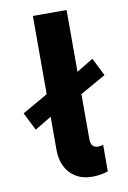

<svg xmlns="http://www.w3.org/2000/svg" viewBox="-86 -805 577 865"><g transform="rotate(-10 202.5 -372.0)"><path d="M127 -139.6V-291L50.8 -245.1L9.8 -327.1L127 -394V-752H281.2V-469.2L357.4 -515.6L398.4 -433.6L281.2 -367.2V-162.1Q280.3 -121.6 315.4 -121.1Q322.3 -121.6 328.9 -123Q335.4 -124.5 337.9 -125V-3.9Q302.7 7.8 266.6 7.8Q221.7 7.8 189.9 -11.7Q158.2 -31.2 142.3 -64.9Q126.5 -98.6 127 -139.6Z"/></g></svg>

Font: Reddit Sans Fudge ExtraBold
Style: Regular
Weight: 800
Designer: Stephen Hutchings
Foundry: Reddit
Version: Version 1.011